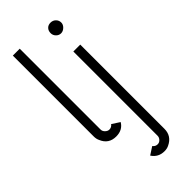

<svg xmlns="http://www.w3.org/2000/svg" viewBox="-255 -620 866 866"><g transform="rotate(-45 178.0 -186.5)"><path d="M174 -25Q155 7 114 7Q66 7 48 -37Q42 -49 42 -65V-581H86V-65Q86 -54 95 -45.5Q104 -37 114 -37Q128 -37 137 -49ZM234 -532Q234 -547 243 -556.5Q252 -566 267 -566Q282 -566 292 -556Q302 -546 302 -532Q302 -519 291 -508.5Q280 -498 267 -498Q254 -498 244 -508Q234 -518 234 -532ZM221 164Q232 164 240 155.5Q248 147 248 136V-401H292V136Q292 182 249 202Q237 208 221 208Q182 208 161 176L198 152Q207 164 221 164Z"/></g></svg>

Font: Bhavuka
Style: Regular
Weight: 400
Version: 2.94.0; ttfautohint (v1.2) -l 7 -r 28 -G 50 -x 13 -D deva -f